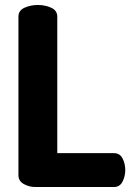

<svg xmlns="http://www.w3.org/2000/svg" viewBox="-20 -751 532 771"><path d="M122 0Q97 0 75.5 -12Q54 -24 54 -48V-684Q54 -709 78.5 -720Q103 -731 132 -731Q161 -731 185.5 -720Q210 -709 210 -684V-136H438Q461 -136 472 -115Q483 -94 483 -68Q483 -43 472 -21.5Q461 0 438 0Z"/></svg>

Font: Dosis ExtraBold
Style: Regular
Weight: 800
Designer: EdgarTolentino, PabloImpallari, IginoMarini
Foundry: EdgarTolentino, PabloImpallari, IginoMarini
Version: Version 3.001; ttfautohint (v1.8.2)